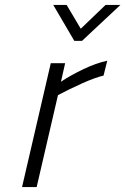

<svg xmlns="http://www.w3.org/2000/svg" viewBox="-20 -755 506 775"><path d="M185 -500H243L226 -425Q263 -450 315 -475Q367 -500 413 -510L398 -450Q364 -442 311.5 -418.5Q259 -395 214 -371L128 0H69ZM195 -735H249L306 -639L406 -735H466L311 -590H280Z"/></svg>

Font: Cairo Light
Style: Italic
Weight: 300
Italic angle: -13°
Designer: Mohamed Gaber, Accademia di Belle Arti di Urbino and others
Foundry: Kief Type Foundry, Accademia di Belle Arti di Urbino and others
Version: Version 3.011